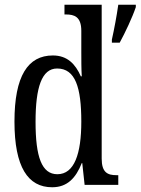

<svg xmlns="http://www.w3.org/2000/svg" viewBox="-20 -780 593 810"><path d="M200 10C264 10 300 -29 325 -92H327L337 0H479V-41H471C434 -41 409 -52 409 -111V-760H252V-719H258C293 -719 323 -710 323 -650V-563C323 -526 323 -489 325 -458H321C298 -510 264 -546 203 -546C98 -546 41 -460 41 -267C41 -75 98 10 200 10ZM452 -613V-600H485C508 -642 539 -708 553 -750V-760H479C472 -711 462 -658 452 -613ZM222 -45C156 -45 130 -118 130 -266C130 -411 156 -491 221 -491C298 -491 323 -411 323 -267C323 -132 294 -45 222 -45Z"/></svg>

Font: Noto Serif Armenian ExtraCondensed
Style: Regular
Weight: 400
Width: 2
Designer: Monotype Design Team
Foundry: Monotype Imaging Inc.
Version: Version 2.008